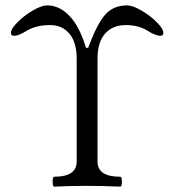

<svg xmlns="http://www.w3.org/2000/svg" viewBox="-20 -696 653 719"><path d="M183.1 2.9Q177.2 2.9 177.2 -15.6Q177.2 -34.2 183.1 -34.2Q267.1 -34.2 267.1 -90.8V-476.1Q267.1 -537.6 240 -569.8Q212.9 -602.1 168 -602.1Q116.7 -602.1 82 -582Q50.8 -562 32.2 -562Q21 -562 21 -573.2Q21 -587.9 45.7 -612.8Q70.3 -637.7 103 -656.7Q135.7 -675.8 155.8 -675.8Q204.1 -675.8 241.7 -634.8Q279.3 -593.8 301.8 -517.1H310.1Q343.8 -607.4 374.3 -641.6Q404.8 -675.8 456.1 -675.8Q476.6 -675.8 509.5 -656.7Q542.5 -637.7 567.1 -612.8Q591.8 -587.9 591.8 -573.2Q591.8 -562 581.1 -562Q562 -562 530.8 -582Q497.6 -602.1 451.2 -602.1Q401.9 -602.1 373.5 -570.1Q345.2 -538.1 345.2 -476.1V-90.8Q345.2 -34.2 430.2 -34.2Q436.5 -34.2 436.5 -15.6Q436.5 2.9 430.2 2.9Q365.7 0 300.8 0Q241.7 0 183.1 2.9Z"/></svg>

Font: Junicode SmCond
Style: Regular
Weight: 400
Width: 4
Designer: Peter S. Baker
Version: Version 2.206